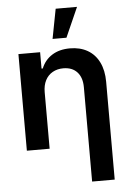

<svg xmlns="http://www.w3.org/2000/svg" viewBox="-62 -805 709 1050"><g transform="rotate(-5 292.0 -280.5)"><path d="M184.6 0H59.6V-530.3H178.7V-440.4H185.5Q204.1 -486.3 244.4 -511.7Q284.7 -537.1 342.8 -537.1Q397.9 -537.1 439 -513.7Q480 -490.2 502.2 -445.3Q524.4 -400.4 524.4 -337.9V199.2H400.4V-318.4Q400.4 -372.1 373 -401.9Q345.7 -431.6 296.9 -431.6Q264.2 -431.6 238.5 -417.2Q212.9 -402.8 198.7 -375.5Q184.6 -348.1 184.6 -310.5ZM284.2 -759.8H401.4L329.1 -596.7H252.9Z"/></g></svg>

Font: Pretendard JP SemiBold
Style: Regular
Weight: 600
Designer: Base glyphs from Inter by Rasmus Andersson; Hangeul glyphs from Noto Sans CJK(Source Han Sans) by Jang Soo-young and Kan
Foundry: Kil Hyung-jin
Version: Version 1.309